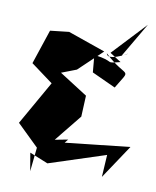

<svg xmlns="http://www.w3.org/2000/svg" viewBox="-92 -858 804 987"><g transform="rotate(10 310.0 -364.0)"><path d="M230 -122 344 -263 349 -373 202 -467 280 -497 402 -613 207 -681 109 -670 49 -490 164 -405 34 -176 147 -66 134 59 118 -35 214 4 509 -92 502 24 620 -153 283 -116 298 -135ZM363 -497 487 -440C559 -562 541 -489 417 -606C425 -554 593 -663 493 -606L599 -787L435 -612L494 -574C406 -552 475 -571 355 -587Z"/></g></svg>

Font: Asimov Silicon
Style: Regular
Weight: 400
Designer: Google
Version: Version 2.000980; 2014